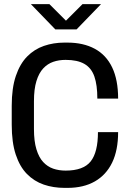

<svg xmlns="http://www.w3.org/2000/svg" viewBox="-20 -903 640 933"><path d="M294 10Q239 10 192.5 -6Q146 -22 111 -57.5Q76 -93 56.5 -152Q37 -211 37 -297V-389Q37 -475 57 -534Q77 -593 112 -628.5Q147 -664 193.5 -680Q240 -696 293 -696H307Q385 -696 440.5 -666Q496 -636 525 -575.5Q554 -515 554 -424H453Q453 -490 438.5 -531.5Q424 -573 390 -592.5Q356 -612 299 -612Q266 -612 238.5 -602.5Q211 -593 190 -570.5Q169 -548 157 -509Q145 -470 145 -411V-276Q145 -217 157 -177.5Q169 -138 190 -115.5Q211 -93 238.5 -83.5Q266 -74 299 -74Q385 -74 420.5 -118.5Q456 -163 456 -261H554Q554 -173 525 -113Q496 -53 441 -21.5Q386 10 308 10ZM249 -760 130 -883H220L317 -786H284L381 -883H471L352 -760Z"/></svg>

Font: Chivo Mono Medium
Style: Regular
Weight: 400
Monospace: yes
Version: Version 1.008